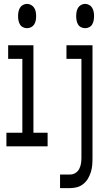

<svg xmlns="http://www.w3.org/2000/svg" viewBox="-20 -753 540 988"><path d="M418 -608Q407 -608 397 -613Q387 -618 381.5 -627.5Q376 -637 374 -648Q372 -659 372 -670Q372 -681 374 -692Q376 -703 381.5 -712.5Q387 -722 397 -727.5Q407 -733 418 -733Q429 -733 439 -727.5Q449 -722 454.5 -712.5Q460 -703 462 -692Q464 -681 464 -670Q464 -659 462 -648Q460 -637 454.5 -627.5Q449 -618 439 -613Q429 -608 418 -608ZM119 -608Q108 -608 98 -613Q88 -618 82.5 -627.5Q77 -637 75 -648Q73 -659 73 -670Q73 -681 75 -692Q77 -703 82.5 -712.5Q88 -722 98 -727.5Q108 -733 119 -733Q130 -733 140 -727.5Q150 -722 156 -712.5Q162 -703 164 -692Q166 -681 166 -670Q166 -659 164 -648Q162 -637 156 -627.5Q150 -618 140 -613Q130 -608 119 -608ZM289 215V145H341Q356 145 368.5 137Q381 129 387.5 116.5Q394 104 396.5 89.5Q399 75 399 60V-450H322V-520H456V60Q456 79 454.5 97Q453 115 447.5 132.5Q442 150 433 165.5Q424 181 409.5 193Q395 205 377.5 210Q360 215 341 215ZM13 0V-70H95V-450H22V-520H152V-70H225V0Z"/></svg>

Font: Iosevka Term SS14
Style: Regular
Weight: 400
Monospace: yes
Designer: Belleve Invis
Foundry: Belleve Invis
Version: Version 24.1.1; ttfautohint (v1.8.4)